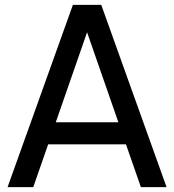

<svg xmlns="http://www.w3.org/2000/svg" viewBox="-20 -765 712 785"><path d="M11 0 278 -745H394L661 0H556L495 -175H177L116 0ZM208 -265H464L336 -633Z"/></svg>

Font: Pitagon Sans Text Medium
Style: Regular
Weight: 500
Designer: Travis Tran
Foundry: Pitagon
Version: Version 1.000; ttfautohint (v1.8.4.7-5d5b);gftools[0.9.26]